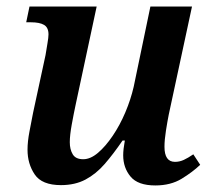

<svg xmlns="http://www.w3.org/2000/svg" viewBox="-20 -556 645 586"><path d="M454 10Q401 10 378.5 -17Q356 -44 356 -82Q356 -100 361 -127H354Q326 -86 299.5 -55.5Q273 -25 241 -8Q209 9 166 9Q108 9 86 -23.5Q64 -56 64 -99Q64 -124 70 -155Q76 -186 81 -212L119 -388Q122 -407 125 -424.5Q128 -442 128 -451Q128 -472 114.5 -480Q101 -488 74 -488H60L70 -536H275L211 -237Q205 -209 199 -176Q193 -143 193 -122Q193 -100 202 -85Q211 -70 234 -70Q256 -70 279 -89.5Q302 -109 324 -141.5Q346 -174 362.5 -213Q379 -252 388 -291L439 -536H566L495 -206Q491 -186 486.5 -157.5Q482 -129 482 -108Q482 -62 514 -62Q528 -62 541 -68Q554 -74 570 -85L591 -53Q568 -31 534.5 -10.5Q501 10 454 10Z"/></svg>

Font: Noto Serif SemiCondensed SemiBold
Style: Italic
Weight: 600
Width: 4
Italic angle: -12°
Designer: Monotype Design Team
Foundry: Monotype Imaging Inc.
Version: Version 2.014; ttfautohint (v1.8.4.7-5d5b)